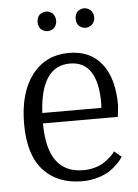

<svg xmlns="http://www.w3.org/2000/svg" viewBox="-51 -724 555 774"><g transform="rotate(-5 226.5 -337.0)"><path d="M164 -605Q151 -605 138 -615Q127 -626 127 -644Q127 -663 138 -674Q151 -684 164 -684Q178 -684 191 -674Q202 -661 202 -644Q202 -628 191 -615Q178 -605 164 -605ZM292 -615Q281 -626 281 -644Q281 -663 292 -674Q305 -684 318 -684Q331 -684 344 -674Q356 -662 356 -644Q356 -627 344 -615Q331 -605 318 -605Q305 -605 292 -615ZM251 10Q151 10 94 -52.5Q37 -115 37 -240Q37 -366 92 -438Q147 -510 242 -510Q328 -510 374.5 -450.5Q421 -391 421 -282L416 -236H113Q113 -34 259 -34Q284 -34 306.5 -40.5Q329 -47 343 -56.5Q357 -66 368 -76Q379 -86 384 -92L388 -99L417 -75Q415 -72 411.5 -66Q408 -60 393.5 -45.5Q379 -31 361.5 -19.5Q344 -8 314.5 1Q285 10 251 10ZM114 -278H353Q354 -288 354 -297Q354 -467 242 -467Q124 -467 114 -278Z"/></g></svg>

Font: Arsenal
Style: Regular
Weight: 400
Designer: Andrij Shevchenko
Foundry: Stairsfor
Version: Version 2.001;PS 002.001;hotconv 1.0.88;makeotf.lib2.5.64775